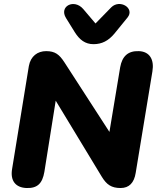

<svg xmlns="http://www.w3.org/2000/svg" viewBox="-20 -936 796 965"><path d="M113 9C168 11 193 -14 203 -72L260 -430L492 -47C516 -8 540 9 586 9C629 9 654 -17 662 -67L746 -577C756 -637 732 -677 678 -679C623 -681 594 -653 584 -598L530 -273L303 -624C278 -662 257 -679 212 -679C169 -679 134 -654 125 -604L41 -88C30 -26 60 7 113 9ZM450 -714C492 -714 525 -731 555 -767L621 -848C659 -895 582 -942 539 -899L460 -818L398 -891C352 -944 275 -904 312 -845L356 -774C380 -736 408 -714 450 -714Z"/></svg>

Font: SN Pro Heavy
Style: Italic
Weight: 800
Italic angle: -9°
Designer: Tobias Whetton
Foundry: Supernotes
Version: Version 1.001;Glyphs 3.2 (3249)